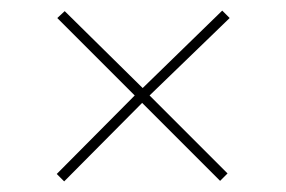

<svg xmlns="http://www.w3.org/2000/svg" viewBox="-20 -471 540 362"><path d="M101 -129 87 -143 234 -291 88 -437 102 -450 249 -305 399 -451 413 -437 262 -291 409 -144 395 -130 248 -277Z"/></svg>

Font: DM Sans 16pt Thin
Style: Regular
Weight: 250
Version: Version 4.004;gftools[0.9.30]